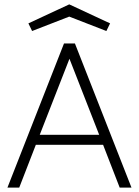

<svg xmlns="http://www.w3.org/2000/svg" viewBox="-20 -859 636 879"><path d="M528 0 452 -196H144L68 0H14L273 -660H323L582 0ZM162 -242H434L298 -590ZM297 -839 484 -752 467 -717 297 -783 127 -717 110 -752Z"/></svg>

Font: Lil Grotesk Light
Style: Regular
Weight: 300
Designer: Bastien Sozeau
Foundry: NBR — Bastien Sozeau
Version: Version 3.003; ttfautohint (v1.8.4.7-5d5b);gftools[0.9.33]